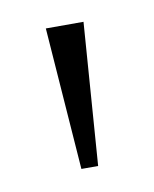

<svg xmlns="http://www.w3.org/2000/svg" viewBox="-40 -748 217 271"><g transform="rotate(-10 68.5 -612.0)"><path d="M57 -510 42 -714H96L81 -510Z"/></g></svg>

Font: Noto Serif Myanmar Condensed ExtraLight
Style: Regular
Weight: 200
Width: 3
Designer: Ben Mitchell and the Monotype Design Team
Foundry: Monotype Imaging Inc.
Version: Version 2.106; ttfautohint (v1.8.4.7-5d5b)